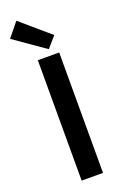

<svg xmlns="http://www.w3.org/2000/svg" viewBox="-180 -931 630 980"><g transform="rotate(-20 134.5 -440.5)"><path d="M83 0V-654H199V0ZM155 -688 -13 -805 49 -881 206 -746Z"/></g></svg>

Font: Giro Sans Semibold
Style: Regular
Weight: 600
Designer: Paul D. Hunt
Foundry: Adobe Systems Incorporated
Version: Version 1.000;PS 1.0;hotconv 1.0.88;makeotf.lib2.5.647800